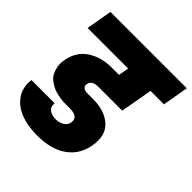

<svg xmlns="http://www.w3.org/2000/svg" viewBox="-203 -884 1051 1051"><g transform="rotate(45 322.0 -359.0)"><path d="M26.9 -589.8 53.2 -740.2H644L618.2 -589.8H514.2L481 -403.8H295.9Q248 -403.8 241.2 -370.1Q238.3 -353 249 -344.5Q259.8 -335.9 279.8 -335.9H324.2Q413.6 -335.9 464.8 -289.6Q516.1 -243.2 500 -153.8Q485.4 -70.3 420.4 -24.2Q355.5 22 246.1 22Q173.8 22 118.7 0.5Q63.5 -21 33.4 -65.4Q3.4 -109.9 11.2 -170.9H190.9Q187.5 -141.6 206.5 -127.2Q225.6 -112.8 255.9 -112.8Q285.2 -112.8 305.4 -126Q325.7 -139.2 329.1 -161.1Q333.5 -185.1 318.1 -197.5Q302.7 -210 269 -210H234.9Q217.8 -210 200.9 -212.2Q184.1 -214.4 164.6 -219.2Q145 -224.1 128.7 -232.7Q112.3 -241.2 96.9 -253.9Q81.5 -266.6 73 -284.2Q64.5 -301.8 60.3 -324.7Q56.2 -347.7 62 -377Q75.2 -451.7 133.1 -490.7Q190.9 -529.8 272 -529.8H330.1L340.8 -589.8Z"/></g></svg>

Font: Poppins ExtraBold
Style: Italic
Weight: 800
Italic angle: -10°
Designer: Ninad Kale (Devanagari), Jonny Pinhorn (Latin)
Foundry: Indian Type Foundry
Version: Version 3.200;PS 1.000;hotconv 16.6.54;makeotf.lib2.5.65590